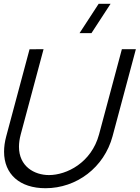

<svg xmlns="http://www.w3.org/2000/svg" viewBox="-20 -980 742 1015"><path d="M463.6 -805 564.6 -960H501.6L400.6 -805ZM220.4 15C384.9 15 530.7 -94.5 575.1 -260L698.3 -720H624.3L503.6 -269.5C463.5 -120 332.5 -54.5 239 -54.5C161.3 -54.5 80.3 -100.4 80.3 -204.1C80.3 -223.8 83.2 -245.6 89.6 -269.5L210.3 -720L136.2 -719.5L13.1 -260C5.2 -230.8 1.5 -203.4 1.5 -178C1.5 -58.8 84.7 15 220.4 15Z"/></svg>

Font: Manrope
Style: RegularItalic
Weight: 400
Italic angle: -15°
Designer: Mikhail Sharanda
Foundry: Mikhail Sharanda
Version: Version 4.502;hotconv 1.0.109;makeotfexe 2.5.65596